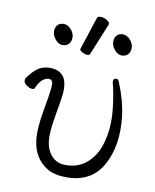

<svg xmlns="http://www.w3.org/2000/svg" viewBox="-86 -825 730 904"><g transform="rotate(10 279.0 -373.0)"><path d="M305 -750Q307 -759 322 -759Q337 -759 351.5 -750.5Q366 -742 366 -732Q366 -730 365 -729L303 -578Q301 -572 290 -572Q279 -572 266.5 -579Q254 -586 254 -590V-594ZM491 -640Q491 -620 480 -608.5Q469 -597 450 -597Q431 -597 415.5 -616Q400 -635 400 -654Q400 -673 410.5 -684.5Q421 -696 440 -696Q459 -696 475 -678Q491 -660 491 -640ZM208 -640Q208 -620 197 -608.5Q186 -597 167 -597Q148 -597 132.5 -616Q117 -635 117 -654Q117 -673 127.5 -684.5Q138 -696 157 -696Q176 -696 192 -678Q208 -660 208 -640ZM431 -468Q430 -485 446 -485Q454 -485 460 -470Q494 -386 502 -315Q518 -177 465.5 -82Q413 13 294 13Q236 13 201 -8Q134 -49 124 -135Q117 -189 135.5 -289.5Q154 -390 151.5 -409.5Q149 -429 133 -429Q98 -429 74 -374Q72 -369 62 -369Q52 -369 37.5 -378.5Q23 -388 21.5 -398.5Q20 -409 25 -415Q50 -450 73 -465.5Q96 -481 130 -481Q164 -481 185 -463Q218 -435 208 -359Q204 -329 191 -255Q178 -181 183 -139.5Q188 -98 213 -70.5Q238 -43 281 -43Q365 -43 414 -117Q438 -152 449.5 -213Q461 -274 452.5 -346Q444 -418 431 -465Z"/></g></svg>

Font: LXGW WenKai Lite Light
Style: Regular
Weight: 300
Designer: LXGW / Fontworks Inc.
Foundry: LXGW / Fontworks Inc.
Version: Version 1.511; March 25, 2025